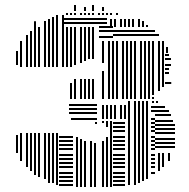

<svg xmlns="http://www.w3.org/2000/svg" viewBox="-20 -748 757 768"><path d="M52 -136H44V-208H52ZM68 -104H60V-216H68ZM92 -80H84V-216H92ZM108 -64H100V-216H108ZM124 -48H116V-216H124ZM140 -40H132V-216H140ZM164 -32H156V-216H164ZM180 -16H172V-216H180ZM196 -16H188V-216H196ZM212 -8H204V-216H212ZM272 -4H216V-12H272ZM272 -20H216V-28H272ZM272 -36H216V-44H272ZM272 -52H216V-60H272ZM272 -76H216V-84H272ZM272 -92H216V-100H272ZM272 -108H216V-116H272ZM272 -124H216V-132H272ZM272 -148H216V-156H272ZM272 -164H216V-172H272ZM272 -180H216V-188H272ZM272 -196H216V-204H272ZM272 -268H264V-276H272ZM272 -292H256V-300H272ZM272 -308H256V-316H272ZM272 -324H256V-332H272ZM292 0H284V-200H292ZM308 0H300V-192H308ZM324 0H316V-184H324ZM348 0H340V-184H348ZM364 0H356V-176H364ZM368 -252H360V-260H368ZM368 -268H272V-276H368ZM368 -292H272V-300H368ZM368 -308H272V-316H368ZM368 -324H272V-332H368ZM396 0H388V-184H396ZM396 -256H388V-264H396ZM412 0H404V-200H412ZM412 -240H404V-264H412ZM428 0H420V-264H428ZM480 -4H432V-12H480ZM480 -20H432V-28H480ZM480 -36H432V-44H480ZM480 -52H432V-60H480ZM480 -76H432V-84H480ZM480 -92H432V-100H480ZM480 -108H432V-116H480ZM480 -124H432V-132H480ZM480 -148H432V-156H480ZM480 -164H432V-172H480ZM480 -180H432V-188H480ZM480 -196H432V-204H480ZM480 -220H432V-228H480ZM480 -236H432V-244H480ZM480 -252H432V-260H480ZM396 -272H388V-328H396ZM412 -272H404V-328H412ZM428 -272H420V-328H428ZM444 -272H436V-328H444ZM468 -272H460V-328H468ZM484 -272H476V-328H484ZM500 -8H492V-288H500ZM524 -8H516V-288H524ZM540 -16H532V-288H540ZM556 -24H548V-288H556ZM572 -32H564V-288H572ZM600 -52H584V-60H600ZM600 -76H584V-84H600ZM600 -92H584V-100H600ZM600 -108H584V-116H600ZM600 -124H584V-132H600ZM600 -148H584V-156H600ZM600 -164H584V-172H600ZM600 -180H584V-188H600ZM600 -196H584V-204H600ZM600 -220H584V-228H600ZM600 -236H584V-244H600ZM600 -252H584V-260H600ZM600 -268H584V-276H600ZM620 -64H612V-136H620ZM636 -80H628V-136H636ZM660 -104H652V-136H660ZM680 -156H600V-164H680ZM680 -172H600V-180H680ZM680 -188H600V-196H680ZM680 -212H600V-220H680ZM680 -228H600V-236H680ZM680 -244H600V-252H680ZM672 -260H600V-268H672ZM664 -284H600V-292H664ZM500 -288H492V-336H500ZM524 -288H516V-336H524ZM540 -288H532V-336H540ZM556 -288H548V-336H556ZM572 -288H564V-336H572ZM656 -300H584V-308H656ZM640 -316H584V-324H640ZM500 -336H492V-344H500ZM524 -336H516V-344H524ZM540 -336H532V-344H540ZM556 -336H548V-344H556ZM572 -336H564V-344H572ZM596 -336H588V-344H596ZM612 -336H604V-344H612ZM52 -488H44V-544H52ZM68 -480H60V-584H68ZM92 -480H84V-608H92ZM108 -480H100V-624H108ZM124 -480H116V-640H124ZM140 -480H132V-640H140ZM164 -480H156V-640H164ZM180 -480H172V-640H180ZM196 -480H188V-640H196ZM212 -480H204V-640H212ZM236 -480H228V-640H236ZM252 -480H244V-640H252ZM268 -352H260V-416H268ZM268 -480H260V-640H268ZM284 -352H276V-432H284ZM284 -488H276V-640H284ZM308 -352H300V-432H308ZM308 -496H300V-640H308ZM324 -352H316V-432H324ZM324 -504H316V-640H324ZM340 -352H332V-432H340ZM340 -512H332V-640H340ZM356 -352H348V-432H356ZM356 -512H348V-640H356ZM396 -352H388V-464H396ZM396 -496H388V-584H396ZM420 -352H412V-584H420ZM436 -352H428V-584H436ZM432 -596H376V-604H432ZM432 -620H376V-628H432ZM432 -636H376V-644H432ZM452 -352H444V-536H452ZM476 -352H468V-536H476ZM492 -352H484V-536H492ZM508 -352H500V-536H508ZM524 -352H516V-536H524ZM548 -352H540V-536H548ZM564 -352H556V-536H564ZM580 -352H572V-536H580ZM596 -352H588V-360H596ZM596 -368H588V-536H596ZM620 -384H612V-536H620ZM636 -400H628V-536H636ZM665 -412H640V-420H665ZM656 -452H640V-460H656ZM656 -468H640V-476H656ZM664 -484H640V-492H664ZM664 -508H640V-516H664ZM656 -524H640V-532H656ZM452 -536H444V-584H452ZM476 -536H468V-584H476ZM492 -536H484V-584H492ZM508 -536H500V-584H508ZM524 -536H516V-584H524ZM548 -536H540V-584H548ZM564 -536H556V-584H564ZM580 -536H572V-584H580ZM596 -536H588V-584H596ZM620 -536H612V-584H620ZM636 -536H628V-584H636ZM652 -536H644V-560H652ZM616 -604H432V-612H616ZM600 -620H432V-628H600ZM124 -640H116V-663H124ZM164 -640H156V-664H164ZM180 -640H172V-672H180ZM196 -640H188V-680H196ZM212 -640H204V-688H212ZM236 -640H228V-688H236ZM408 -652H232V-660H408ZM408 -668H232V-676H408ZM428 -640H420V-672H428ZM444 -640H436V-672H444ZM468 -640H460V-672H468ZM484 -640H476V-672H484ZM500 -640H492V-672H500ZM516 -640H508V-672H516ZM540 -640H532V-672H540ZM556 -640H548V-664H556ZM572 -640H564V-648H572ZM252 -688H244V-696H252ZM268 -688H260V-696H268ZM284 -688H276V-696H284ZM308 -688H300V-696H308ZM324 -688H316V-696H324ZM340 -688H332V-696H340ZM356 -688H348V-696H356ZM380 -688H372V-696H380ZM396 -688H388V-696H396ZM412 -688H404V-696H412ZM428 -688H420V-696H428ZM452 -688H444V-696H452ZM284 -704H276V-728H284ZM324 -704H316V-720H324ZM356 -704H348V-728H356ZM396 -704H388V-720H396Z"/></svg>

Font: Rubik Lines
Style: Regular
Weight: 400
Designer: Hubert and Fischer, NaN
Foundry: Hubert and Fischer, NaN
Version: Version 2.201